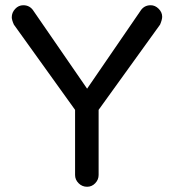

<svg xmlns="http://www.w3.org/2000/svg" viewBox="-20 -737 664 734"><path d="M313 -23Q294 -23 280.5 -36.5Q267 -50 267 -68V-317L33 -643Q25 -661 25 -671Q25 -689 38 -703Q51 -717 69 -717Q95 -717 109 -694L313 -398L516 -694Q530 -717 556 -717Q573 -717 586.5 -703.5Q600 -690 600 -673Q600 -662 592 -643L357 -317V-68Q357 -50 344 -36.5Q331 -23 313 -23Z"/></svg>

Font: Huninn
Style: Regular
Weight: 400
Designer: justfont
Foundry: justfont
Version: Version 1.003